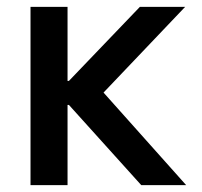

<svg xmlns="http://www.w3.org/2000/svg" viewBox="-20 -540 590 560"><path d="M69 0V-520H177V-304H181L388 -520H520L282 -270L523 0H392L181 -234H177V0Z"/></svg>

Font: M PLUS Code Latin SemiExpanded Medium
Style: Regular
Weight: 500
Width: 6
Designer: Coji Morishita
Foundry: UNDERFOREST DESIGN
Version: Version 1.002; ttfautohint (v1.8.3)